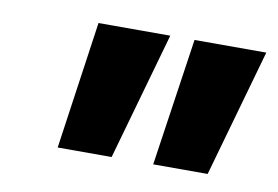

<svg xmlns="http://www.w3.org/2000/svg" viewBox="-42 -776 553 382"><g transform="rotate(10 234.5 -585.0)"><path d="M93 -456H202L275 -714H130ZM286 -456H396L469 -714H324Z"/></g></svg>

Font: Noto Sans Display SemiCondensed Extra
Style: Italic
Weight: 800
Width: 4
Italic angle: -12°
Designer: Monotype Design Team
Foundry: Monotype Imaging Inc.
Version: Version 1.900